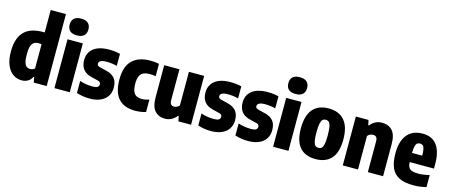

<svg xmlns="http://www.w3.org/2000/svg" viewBox="-49 -1440 4899 2082"><g transform="rotate(15 2401.0 -399.0)"><path d="M23.5 -263.5Q23.5 -409 92.2 -482.8Q161 -556.5 306.5 -556.5Q318.5 -556.5 324.5 -556V-808H495.5V0H350.5L339 -59H331.5Q315.5 -26 286.2 -7.8Q257 10.5 216 10.5Q163 10.5 119.5 -18.8Q76 -48 49.8 -109.5Q23.5 -171 23.5 -263.5ZM324.5 -152.5V-423.5Q304.5 -426.5 293 -426.5Q260.5 -426.5 239.8 -413Q219 -399.5 208.5 -367.2Q198 -335 198 -278.5Q198 -221 207.2 -188.8Q216.5 -156.5 233 -144.5Q249.5 -132.5 274 -132.5Q288.5 -132.5 302 -137.8Q315.5 -143 324.5 -152.5Z M582.5 0V-548.5H754.5V0ZM563.5 -709.5Q563.5 -754.5 589.5 -779Q615.5 -803.5 668.5 -803.5Q721.5 -803.5 747.8 -779Q774 -754.5 774 -709.5Q774 -664 747.8 -639.8Q721.5 -615.5 668.5 -615.5Q615.5 -615.5 589.5 -639.8Q563.5 -664 563.5 -709.5Z M832 -12.5V-147.5Q899.5 -124 977 -124Q1015 -124 1031.5 -135Q1048 -146 1048 -166.5Q1048 -181 1040.2 -189.2Q1032.5 -197.5 1016 -201.5L940.5 -220Q814.5 -250 814.5 -379.5Q814.5 -433.5 841.2 -473.8Q868 -514 920.2 -535.8Q972.5 -557.5 1048 -557.5Q1115 -557.5 1173 -543V-408Q1117.5 -423 1057.5 -423Q1009.5 -423 989.2 -410.8Q969 -398.5 969 -379Q969 -366 977 -358.2Q985 -350.5 1002 -346.5L1077.5 -328Q1140.5 -312.5 1171.8 -275Q1203 -237.5 1203 -170Q1203 -114.5 1176 -73.8Q1149 -33 1098.8 -11.2Q1048.5 10.5 980.5 10.5Q899 10.5 832 -12.5Z M1238.5 -273.5Q1238.5 -420 1309.2 -488.8Q1380 -557.5 1510 -557.5Q1563.5 -557.5 1609.5 -548V-409Q1577.5 -415 1543 -415Q1498 -415 1470.5 -401.5Q1443 -388 1429.8 -357.8Q1416.5 -327.5 1416.5 -276.5Q1416.5 -222 1428.8 -190.2Q1441 -158.5 1465.8 -145Q1490.5 -131.5 1529.5 -131.5Q1563 -131.5 1609.5 -146.5V-7.5Q1582.5 1.5 1551.5 6Q1520.5 10.5 1491 10.5Q1238.5 10.5 1238.5 -273.5Z M1668 -187.5V-548.5H1839V-203Q1839 -142 1886 -142Q1901.5 -142 1918.2 -149.8Q1935 -157.5 1945.5 -171.5V-548.5H2116.5V0H1974.5L1962 -56.5H1954.5Q1903 10 1823 10Q1752.5 10 1710.2 -37.2Q1668 -84.5 1668 -187.5Z M2194 -12.5V-147.5Q2261.5 -124 2339 -124Q2377 -124 2393.5 -135Q2410 -146 2410 -166.5Q2410 -181 2402.2 -189.2Q2394.5 -197.5 2378 -201.5L2302.5 -220Q2176.5 -250 2176.5 -379.5Q2176.5 -433.5 2203.2 -473.8Q2230 -514 2282.2 -535.8Q2334.5 -557.5 2410 -557.5Q2477 -557.5 2535 -543V-408Q2479.5 -423 2419.5 -423Q2371.5 -423 2351.2 -410.8Q2331 -398.5 2331 -379Q2331 -366 2339 -358.2Q2347 -350.5 2364 -346.5L2439.5 -328Q2502.5 -312.5 2533.8 -275Q2565 -237.5 2565 -170Q2565 -114.5 2538 -73.8Q2511 -33 2460.8 -11.2Q2410.5 10.5 2342.5 10.5Q2261 10.5 2194 -12.5Z M2611 -12.5V-147.5Q2678.5 -124 2756 -124Q2794 -124 2810.5 -135Q2827 -146 2827 -166.5Q2827 -181 2819.2 -189.2Q2811.5 -197.5 2795 -201.5L2719.5 -220Q2593.5 -250 2593.5 -379.5Q2593.5 -433.5 2620.2 -473.8Q2647 -514 2699.2 -535.8Q2751.5 -557.5 2827 -557.5Q2894 -557.5 2952 -543V-408Q2896.5 -423 2836.5 -423Q2788.5 -423 2768.2 -410.8Q2748 -398.5 2748 -379Q2748 -366 2756 -358.2Q2764 -350.5 2781 -346.5L2856.5 -328Q2919.5 -312.5 2950.8 -275Q2982 -237.5 2982 -170Q2982 -114.5 2955 -73.8Q2928 -33 2877.8 -11.2Q2827.5 10.5 2759.5 10.5Q2678 10.5 2611 -12.5Z M3037.5 0V-548.5H3209.5V0ZM3018.5 -709.5Q3018.5 -754.5 3044.5 -779Q3070.5 -803.5 3123.5 -803.5Q3176.5 -803.5 3202.8 -779Q3229 -754.5 3229 -709.5Q3229 -664 3202.8 -639.8Q3176.5 -615.5 3123.5 -615.5Q3070.5 -615.5 3044.5 -639.8Q3018.5 -664 3018.5 -709.5Z M3276.5 -271Q3276.5 -416.5 3337.5 -487Q3398.5 -557.5 3514.5 -557.5Q3630 -557.5 3691.5 -486Q3753 -414.5 3753 -272.5Q3753 -129 3691.8 -59.2Q3630.5 10.5 3514.5 10.5Q3398.5 10.5 3337.5 -58.8Q3276.5 -128 3276.5 -271ZM3578 -270.5Q3578 -335 3570.8 -370Q3563.5 -405 3549.8 -417.8Q3536 -430.5 3514.5 -430.5Q3493 -430.5 3479.2 -417.8Q3465.5 -405 3458.2 -370.8Q3451 -336.5 3451 -273Q3451 -208.5 3458 -174.5Q3465 -140.5 3478.5 -128.2Q3492 -116 3514.5 -116Q3537 -116 3550.5 -128.2Q3564 -140.5 3571 -174Q3578 -207.5 3578 -270.5Z M3819.5 -548.5H3961.5L3974 -492H3981.5Q4006 -524.5 4039.8 -541Q4073.5 -557.5 4115.5 -557.5Q4187.5 -557.5 4229.8 -510Q4272 -462.5 4272 -358.5V0H4101V-345.5Q4101 -378.5 4088.5 -392Q4076 -405.5 4052.5 -405.5Q4035 -405.5 4018 -397.8Q4001 -390 3990.5 -376V0H3819.5Z M4784 -222.5H4510.5Q4512.5 -185 4524.5 -164.2Q4536.5 -143.5 4562.5 -134.5Q4588.5 -125.5 4634 -125.5Q4686 -125.5 4757.5 -143V-7.5Q4718 2 4683.8 6.2Q4649.5 10.5 4612.5 10.5Q4514.5 10.5 4454.2 -19Q4394 -48.5 4365.5 -111.5Q4337 -174.5 4337 -277Q4337 -412.5 4397 -485Q4457 -557.5 4569.5 -557.5Q4675.5 -557.5 4729.8 -484.8Q4784 -412 4784 -271.5ZM4510 -325H4624.5Q4624 -373.5 4618 -399.8Q4612 -426 4600.2 -436Q4588.5 -446 4568.5 -446Q4548.5 -446 4536 -436Q4523.5 -426 4517 -399.5Q4510.5 -373 4510 -325Z"/></g></svg>

Font: Encode Sans Condensed ExtraBold
Style: Regular
Weight: 800
Width: 3
Designer: Multiple Designers
Foundry: Impallari Type
Version: Version 2.000